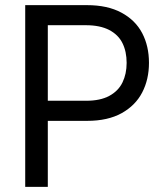

<svg xmlns="http://www.w3.org/2000/svg" viewBox="-20 -727 644 747"><path d="M78.1 -707V0H166V-628.9H314.5C350.9 -628.9 381 -622.7 404.8 -610.4C428.5 -598 445.8 -580.9 456.5 -559.1C467.3 -537.3 472.7 -511.7 472.7 -482.4C472.7 -453.8 467.3 -428.4 456.5 -406.2C445.8 -384.1 428.7 -366.7 405.3 -354C381.8 -341.3 351.9 -335 315.4 -335H147.5V-256.8H319.3C372.7 -256.8 417.3 -266.8 453.1 -286.6C488.9 -306.5 515.6 -333.3 533.2 -367.2C550.8 -401 559.6 -439.5 559.6 -482.4C559.6 -526 550.8 -564.6 533.2 -598.1C515.6 -631.7 488.8 -658.2 452.6 -677.7C416.5 -697.3 371.7 -707 318.4 -707Z"/></svg>

Font: Pretendard Variable
Style: Regular
Weight: 400
Designer: Base glyphs from Inter by Rasmus Andersson; Hangeul glyphs from Noto Sans CJK(Source Han Sans) by Jang Soo-young and Kan
Foundry: Kil Hyung-jin
Version: Version 1.309;Glyphs 3.2 (3225)